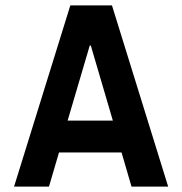

<svg xmlns="http://www.w3.org/2000/svg" viewBox="-20 -688 672 708"><path d="M31.9 0 239.3 -668H392.9L600.1 0H464.9L428.2 -125.8H197.6L160.6 0ZM229.4 -243.4H396.1L314.9 -519.9H310.9Z"/></svg>

Font: Atkinson Hyperlegible Mono ExtraLight
Style: Regular
Weight: 200
Monospace: yes
Designer: Elliott Scott, Megan Eiswerth, Linus Boman, Theodore Petrosky, Letters from Sweden
Foundry: Applied Design Works, Letters from Sweden
Version: Version 2.001